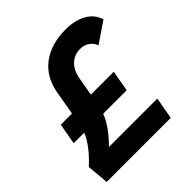

<svg xmlns="http://www.w3.org/2000/svg" viewBox="-187 -844 986 986"><g transform="rotate(-45 305.5 -351.5)"><path d="M32.2 0H497.6L518.6 -118.7H167.5C216.3 -168 249.5 -212.9 267.1 -260.3H438L458 -374.5H292L309.6 -475.1C321.3 -542.5 364.3 -579.6 418.5 -579.6C456.5 -579.6 485.4 -560.1 499 -525.9L611.3 -602.1C591.8 -666 528.8 -703.1 436 -703.1C295.4 -703.1 199.7 -631.8 177.7 -505.9L154.8 -374.5H73.2L53.2 -260.3H129.4C110.4 -213.4 74.7 -168.5 21.5 -118.7Z"/></g></svg>

Font: Cascadia Mono PL
Style: Bold Italic
Weight: 700
Italic angle: -10°
Monospace: yes
Designer: Aaron Bell
Foundry: Saja Typeworks
Version: Version 2404.023